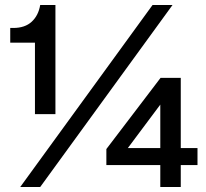

<svg xmlns="http://www.w3.org/2000/svg" viewBox="-20 -749 824 769"><path d="M120 -292V-578H21V-637H33Q80 -637 107 -662Q134 -687 141 -729H202V-292ZM61 0 591 -729H671L141 0ZM622 0V-88H406V-152L623 -437H704V-156H771V-88H704V0ZM492 -156H622V-330Z"/></svg>

Font: BDO Grotesk
Style: Regular
Weight: 400
Designer: Deni Anggara
Foundry: Lokal Container
Version: Version 2.000